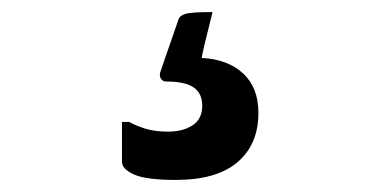

<svg xmlns="http://www.w3.org/2000/svg" viewBox="-20 -61 640 318"><path d="M332 -41Q328 -24 323.5 -6.5Q319 11 316 25L314 35Q357 37 382.5 60.5Q408 84 408 126Q408 178 373.5 207.5Q339 237 271 237Q222 237 202 228Q182 219 182 207V141H194Q207 148 222 152.5Q237 157 259 157Q283 157 299 146.5Q315 136 315 114Q315 94 301 84Q287 74 255 74Q250 74 247 70Q244 66 245 60Q253 36 260.5 15Q268 -6 275 -27Q277 -35 287 -38Q297 -41 332 -41Z"/></svg>

Font: Recursive Sn Lnr St Med
Style: Regular
Weight: 500
Version: Version 1.085;hotconv 1.1.0;makeotfexe 2.6.0; ttfautohint (v